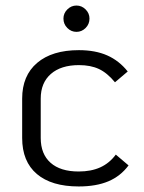

<svg xmlns="http://www.w3.org/2000/svg" viewBox="-20 -662 519 693"><path d="M60 -164V-306Q60 -389 114 -435Q168 -481 265 -481Q324 -481 367 -462Q410 -443 441 -404L395 -365Q367 -399 337 -413Q307 -427 265 -427Q200 -427 163.5 -395Q127 -363 127 -306V-164Q127 -106 162.5 -74.5Q198 -43 264 -43Q309 -43 342 -58Q375 -73 398 -104L444 -65Q415 -26 371 -7.5Q327 11 264 11Q166 11 113 -34Q60 -79 60 -164ZM209 -595Q209 -614 223 -628Q237 -642 256 -642Q275 -642 289 -628Q303 -614 303 -595Q303 -575 289 -561Q275 -547 256 -547Q237 -547 223 -561Q209 -575 209 -595Z"/></svg>

Font: KoHo
Style: Regular
Weight: 400
Version: Version 1.000; ttfautohint (v1.6)